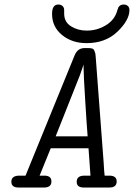

<svg xmlns="http://www.w3.org/2000/svg" viewBox="-20 -839 599 859"><path d="M30.8 -25.9Q30.8 -52.7 65.9 -53.2H94.2L314 -591.8Q327.1 -624 358.9 -624H374Q386.2 -624 393.1 -621.6Q399.9 -619.1 402.8 -610.6Q405.8 -602.1 406.5 -600.1Q407.2 -598.1 408.2 -584L443.8 -110.8Q445.8 -70.8 448.2 -53.2H469.2Q502.4 -53.2 502 -26.9Q502 0 469.2 0H355Q322.8 0 323.2 -25.9Q323.2 -52.7 356.9 -53.2H384.8L376 -175.8H207L157.2 -53.2H178.2Q210.4 -53.2 210 -26.9Q210 0 176.8 0H63Q30.8 0 30.8 -25.9ZM212.9 -776.9Q212.9 -818.8 241.2 -818.8Q252.4 -818.8 259.8 -812Q267.1 -805.2 267.1 -793.9V-777.8Q267.1 -740.7 297.6 -721.4Q328.1 -702.1 368.2 -702.1Q415 -702.1 454.6 -726.6Q494.1 -751 504.9 -793L505.9 -795.9Q506.8 -797.9 507.3 -799.3Q507.8 -800.8 508.8 -804Q509.8 -807.1 511.5 -808.6Q513.2 -810.1 515.1 -812.5Q517.1 -814.9 519.5 -815.9Q522 -816.9 525.4 -817.9Q528.8 -818.8 533.2 -818.8Q544.4 -818.8 551.8 -812.5Q559.1 -806.2 559.1 -793.9Q559.1 -749 505.6 -697.5Q452.1 -646 367.2 -646Q302.2 -646 257.6 -682.4Q212.9 -718.8 212.9 -776.9ZM229 -229H372.1Q369.1 -262.2 361.6 -383.1Q354 -503.9 354 -535.2V-549.8L336.9 -501Z"/></svg>

Font: CMU Typewriter Text
Style: LightOblique
Weight: 200
Italic angle: -9.46001°
Version: Version 0.7.0